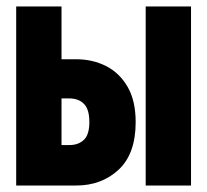

<svg xmlns="http://www.w3.org/2000/svg" viewBox="-20 -573 640 593"><path d="M30 0V-553H170V-390H215Q266 -390 307.5 -369Q349 -348 374 -305Q399 -262 399 -196Q399 -98 346.5 -49Q294 0 215 0ZM430 0V-553H570V0ZM170 -125H195Q222 -125 239 -141Q256 -157 256 -196Q256 -235 239.5 -252Q223 -269 194 -269H170Z"/></svg>

Font: Noto Sans Mono Black
Style: Regular
Weight: 900
Designer: Monotype Design Team
Foundry: Monotype Imaging Inc.
Version: Version 2.014